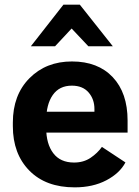

<svg xmlns="http://www.w3.org/2000/svg" viewBox="-20 -796 601 831"><path d="M35.6 -250Q35.6 -130.4 106.9 -57.7Q178.2 14.9 303.2 14.9Q382.1 14.9 440.3 -15.7Q498.5 -46.4 522.9 -93L421.1 -160.2Q402.3 -133.5 372.1 -113Q341.8 -92.5 300.5 -92.5Q241 -92.5 210.4 -133.1Q179.9 -173.6 179.9 -242.4V-273.4Q179.9 -344 208.3 -384.6Q236.6 -425.3 291 -425.3Q337.9 -425.3 363.4 -395.9Q388.9 -366.5 388.7 -323.7V-312.5H134.5V-222.2H532.2V-274.2Q532.2 -394 468 -462Q403.8 -530 291.3 -530Q179.4 -530 107.5 -457.5Q35.6 -385 35.6 -265.6ZM325.4 -775.9H254.6L113.5 -595.7H218.3L290 -672.6L362.5 -595.7H468.3Z"/></svg>

Font: Roboto Flex
Style: Regular
Weight: 400
Designer: Berlow after Robertson
Foundry: Google
Version: Version 3.200;gftools[0.9.32]